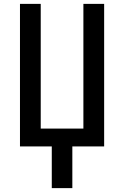

<svg xmlns="http://www.w3.org/2000/svg" viewBox="-20 -755 640 990"><path d="M247 215V0H83V-735H190V-92H410V-735H517V0H353V215Z"/></svg>

Font: Iosevka Custom SmBdEx
Style: Regular
Weight: 600
Width: 7
Monospace: yes
Designer: Belleve Invis
Foundry: Belleve Invis
Version: Version 11.2.4; ttfautohint (v1.8.4)